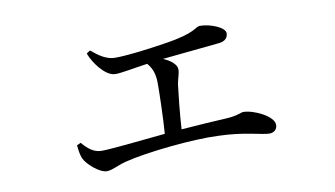

<svg xmlns="http://www.w3.org/2000/svg" viewBox="-52 -565 1104 632"><g transform="rotate(-10 500.0 -249.0)"><path d="M178 -141C180 -120 182 -108 187 -96C195 -77 235 -40 260 -40C279 -40 296 -52 327 -60C401 -79 560 -95 641 -91C726 -89 785 -69 808 -69C825 -69 835 -79 835 -94C835 -123 770 -154 736 -154C726 -154 716 -145 679 -143C635 -141 581 -137 526 -133C529 -185 536 -249 540 -281C543 -299 550 -315 550 -329C550 -346 531 -361 506 -372L696 -391C718 -393 727 -405 727 -419C727 -439 678 -458 645 -458C626 -458 632 -438 520 -421C450 -410 386 -403 352 -403C323 -403 299 -420 274 -441L262 -433C269 -413 282 -394 293 -381C308 -364 325 -350 344 -350C364 -350 402 -358 452 -365C468 -346 475 -327 475 -295C475 -259 473 -181 469 -128C371 -118 281 -109 255 -109C228 -109 209 -126 191 -147Z"/></g></svg>

Font: Noto Serif CJK KR
Style: Regular
Weight: 400
Designer: Ryoko NISHIZUKA 西塚涼子 (kana & ideographs); Frank Grießhammer (Latin, Greek & Cyrillic); Wenlong ZHANG 张文龙 (bopomofo); San
Foundry: Adobe
Version: Version 2.001;hotconv 1.1.0;makeotfexe 2.6.0